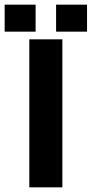

<svg xmlns="http://www.w3.org/2000/svg" viewBox="-78 -805 394 825"><path d="M48 -636H190V0H48ZM163 -669V-785H296V-669ZM-58 -669V-785H75V-669Z"/></svg>

Font: Teko Semibold
Style: Regular
Weight: 600
Designer: Manushi Parikh, Jonny Pinhorn
Foundry: Indian Type Foundry
Version: Version 1.105;PS 1.0;hotconv 1.0.78;makeotf.lib2.5.61930; tt